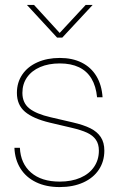

<svg xmlns="http://www.w3.org/2000/svg" viewBox="-20 -760 487 787"><path d="M39.1 -154.3H61.5Q64.5 -89.8 107.2 -52.7Q149.9 -15.6 224.6 -15.6Q273.4 -15.6 309.8 -31.5Q346.2 -47.4 365.7 -76.2Q385.3 -105 385.3 -142.6Q385.3 -169.9 372.8 -187.5Q360.4 -205.1 336.7 -216.1Q313 -227.1 273.4 -236.3L184.1 -257.3Q115.2 -273.9 82.3 -302Q49.3 -330.1 49.3 -379.4Q49.3 -421.9 71.3 -454.3Q93.3 -486.8 133.3 -504.6Q173.3 -522.5 225.1 -522.5Q276.9 -522.5 314.9 -503.4Q353 -484.4 375 -448.2Q397 -412.1 400.4 -361.3H377.9Q373.5 -406.7 355 -437.7Q336.4 -468.8 303.7 -484.4Q271 -500 225.1 -500Q179.2 -500 144.5 -485.1Q109.9 -470.2 90.8 -442.9Q71.8 -415.5 71.8 -379.4Q71.8 -338.4 100.1 -315.7Q128.4 -293 188 -279.3L278.3 -258.3Q322.8 -248 350.6 -234.1Q378.4 -220.2 393.1 -198Q407.7 -175.8 407.7 -142.6Q407.7 -98.6 385.3 -64.7Q362.8 -30.8 321.3 -12Q279.8 6.8 224.6 6.8Q168.9 6.8 127.7 -13.2Q86.4 -33.2 63.7 -69.6Q41 -106 39.1 -154.3ZM224.6 -625 331.1 -739.7H359.4V-739.3L235.4 -606H213.9L90.8 -739.3V-739.7H119.6Z"/></svg>

Font: Intratopia Thin
Style: Regular
Weight: 100
Designer: Rasmus Andersson
Foundry: rsms
Version: Version 3.000;Glyphs 3.2.3 (3260)